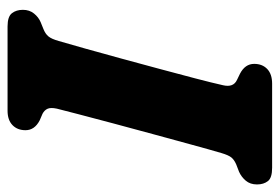

<svg xmlns="http://www.w3.org/2000/svg" viewBox="-136 -604 740 508"><g transform="rotate(90 234.0 -350.0)"><path d="M267.5 -130.5Q264 -114 267.8 -105.8Q271.5 -97.5 281 -92.5L298.5 -85Q324.5 -71.5 324.5 -47.5Q324.5 -26 311 -13Q297.5 0 273 0H50Q24 0 15 -11.5Q6 -23 6 -40.5Q6 -58 15.8 -70Q25.5 -82 38.5 -87.5L57 -95Q69.5 -100 76.2 -108Q83 -116 88.5 -135.5Q96.5 -162.5 108.5 -205.5Q120.5 -248.5 134.5 -299.5Q148.5 -350.5 162.2 -401.8Q176 -453 187.5 -497Q199 -541 205.5 -570Q212 -597.5 191.5 -607L175 -615Q149 -628.5 149 -652.5Q149 -674 162.5 -687Q176 -700 201.5 -700H424Q450.5 -700 459.2 -688.8Q468 -677.5 468 -660Q468 -642 458 -630.2Q448 -618.5 434.5 -612.5L415 -605Q402.5 -599.5 396.5 -592Q390.5 -584.5 385 -566Q376 -535.5 363 -487.8Q350 -440 335 -385.2Q320 -330.5 306.2 -278.5Q292.5 -226.5 282 -186.8Q271.5 -147 267.5 -130.5Z"/></g></svg>

Font: Fraunces 72pt S100
Style: Bold Italic
Weight: 700
Italic angle: -16°
Version: Version 1.000; ttfautohint (v1.8.3)